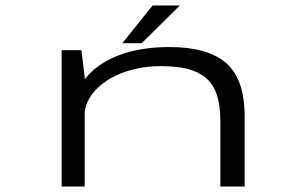

<svg xmlns="http://www.w3.org/2000/svg" viewBox="-20 -684 1090 704"><path d="M428.5 -525.5 539.5 -664H639.5L499.5 -525.5ZM206 0V-500H278.5L290.5 -402V-392.5Q332.5 -448.5 412.2 -480Q492 -511.5 601 -511.5Q742 -511.5 809.5 -452.5Q877 -393.5 877 -257.5V0H788V-238.5Q788 -297 775 -336.5Q762 -376 734 -399Q706 -422 666.5 -431.8Q627 -441.5 569.5 -441.5Q501 -441.5 440 -421Q379 -400.5 338 -361.5Q297 -322.5 290.5 -273V0Z"/></svg>

Font: League Mono Extended Light
Style: Regular
Weight: 300
Width: 9
Designer: Tyler Finck
Foundry: The League of Moveable Type / Tyler Finck
Version: Version 2.210